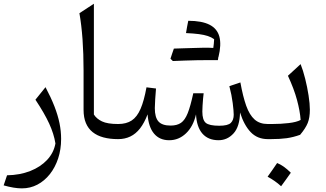

<svg xmlns="http://www.w3.org/2000/svg" viewBox="-20 -763 1786 1053"><path d="M315.2 -1.2Q315.2 -44 306.3 -87.5Q297.4 -131.1 278.6 -179.5Q259.8 -227.9 229.6 -284.9L174.3 -216.2Q224.1 -141.2 249.9 -84.9Q275.7 -28.7 284 23.7Q274.9 74.8 238.6 113.7Q202.3 152.7 145.8 174.9Q89.2 197.1 18.6 198.4L0 253.7Q28.8 261.8 54 266Q79.2 270.1 100.1 270.1Q146 270.1 185.1 249.6Q224.2 229 253.3 192.2Q282.5 155.4 298.9 105.9Q315.2 56.5 315.2 -1.2Z M494.9 -742.5 415.6 -690.6Q426.8 -626.7 432.6 -548Q438.3 -469.2 438.3 -376.2V-161.3Q438.3 -118.7 451 -88.3Q463.7 -57.9 488.2 -38.3Q512.7 -18.7 547.7 -9.4Q582.8 0 627.5 0H628V-82.9H627.5Q569.3 -82.9 539.4 -97.2Q509.5 -111.5 494.9 -134.9Z M1178.5 6Q1226.8 6 1260.8 -31.3Q1294.8 -68.6 1296.4 -146.2Q1318.3 -76.6 1354.9 -38.3Q1391.6 0 1448.7 0H1453V-82.9H1448.3Q1404.2 -82.9 1376.3 -107.6Q1348.4 -132.4 1330.3 -183Q1312.3 -233.6 1298.4 -310.9L1237.9 -290.5Q1250.8 -241.6 1256.3 -197.7Q1261.8 -153.8 1261.8 -134Q1261.8 -104.7 1246 -89.1Q1230.3 -73.4 1182.5 -73.4Q1127.2 -73.4 1108.5 -89.3Q1089.7 -105.3 1089.7 -151Q1089.7 -164.3 1090.9 -183.8Q1092.1 -203.2 1093.7 -221.9Q1095.4 -240.6 1096.9 -251.5H1040Q1024.8 -181 1009.6 -142.6Q994.3 -104.2 972.6 -89.3Q950.8 -74.3 915.7 -74.3Q869 -74.3 849 -96.9Q829.1 -119.4 829.1 -169.8Q829.1 -186.9 831.2 -219.1Q833.2 -251.3 835.6 -277.6L783.4 -284.1Q770 -210.1 750.8 -165.8Q731.6 -121.5 702.2 -102.2Q672.9 -82.9 627.9 -82.9Q620.1 -82.9 616.2 -75.3Q612.3 -67.6 612.3 -51V-31.9Q612.3 -15.3 616.2 -7.6Q620.1 0 627.9 0Q664.7 0 694.7 -14.4Q724.8 -28.8 748.3 -59Q771.7 -89.2 789.4 -135.8Q794.4 -66.3 824.9 -30.1Q855.4 6.1 907.9 6.1Q960.4 6.1 1000.1 -31.7Q1039.8 -69.4 1055 -135.8Q1058.5 -66.3 1090.2 -30.1Q1122 6 1178.5 6ZM1149.5 -497.8Q1157 -484.7 1163.8 -473.5Q1170.6 -462.3 1178.2 -450.2Q1194.8 -517.9 1183.2 -561.8Q1171.6 -605.6 1129.6 -627.2Q1087.6 -648.8 1012.5 -649Q1009.1 -632.8 1006.1 -616.5Q1003.1 -600.2 1000.1 -581.6Q1041.8 -579.7 1070.7 -575.9Q1099.7 -572.1 1119.6 -565.5Q1139.6 -558.9 1154.4 -548.1Q1154 -535.3 1152.6 -523Q1151.3 -510.7 1149.5 -497.8ZM928 -428.3Q960.3 -440.1 992.4 -452Q1024.5 -463.9 1056.6 -476.4Q1088.6 -489 1120.5 -501.4Q1110.9 -501.4 1090.9 -501.1Q1070.9 -500.7 1044.7 -499.9Q1018.5 -499 989.6 -498.3Q960.7 -497.6 933.6 -496.5Q928.8 -482.9 924.2 -469.3Q919.7 -455.7 914.9 -441.1Q918.3 -437.9 921.5 -434.6Q924.7 -431.4 928 -428.3ZM1124.6 -433.3Q1140.1 -433.3 1150 -433.3Q1159.8 -433.3 1165.7 -433.3Q1171.5 -433.3 1174.9 -433.2Q1176.3 -439.3 1177.1 -446.4Q1177.8 -453.6 1178.2 -461.1Q1178.7 -468.6 1178.7 -474.1Q1178.7 -490.8 1167.2 -496.1Q1155.8 -501.4 1120.5 -501.4Q1086.1 -492 1051.6 -481.8Q1017.1 -471.7 983 -461.6Q948.8 -451.5 914.9 -441.1Q918.3 -437.9 921.5 -434.6Q924.7 -431.4 928 -428.3Q959.1 -429.5 992.6 -430.8Q1026.2 -432 1059.7 -432.7Q1093.2 -433.3 1124.6 -433.3Z M1499.9 131.1Q1486.6 150.6 1473.9 169Q1461.2 187.3 1447.6 206.1Q1467.4 216.7 1486.3 229.9Q1505.2 243 1521.7 258.4Q1535.7 239.5 1548.9 221Q1562.1 202.5 1575 184.3Q1554.1 163.7 1535.6 150.7Q1517 137.8 1499.9 131.1ZM1453.1 0H1465.5Q1516.2 0 1552.5 -5.1Q1588.8 -10.3 1626 -23.7Q1655.8 -59.1 1667.6 -88.3Q1679.4 -117.4 1679.4 -161.7Q1679.4 -193.9 1672.3 -239.5Q1665.3 -285.2 1653.7 -331.4Q1642.1 -377.7 1628.6 -411.3L1559.1 -347.5Q1592.5 -275.6 1608.8 -215.1Q1625.2 -154.6 1628.8 -105.1Q1606.3 -93 1563.1 -88Q1519.9 -82.9 1471.9 -82.9H1453.1Q1445.3 -82.9 1441.4 -75.3Q1437.5 -67.6 1437.5 -51V-31.9Q1437.5 -15.3 1441.4 -7.6Q1445.3 0 1453.1 0Z"/></svg>

Font: Pinar-VF
Style: Regular
Weight: 300
Designer: Amin Abedi
Version: Version 3.0